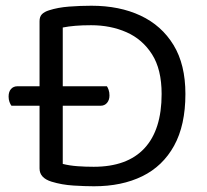

<svg xmlns="http://www.w3.org/2000/svg" viewBox="-20 -639 722 670"><path d="M150 -338V-270H331Q345 -270 353.5 -280Q362 -290 362 -306Q362 -317 359 -325.5Q356 -334 353 -338ZM213 -270V-338H41Q27 -338 18.5 -328.5Q10 -319 10 -302Q10 -292 13 -283.5Q16 -275 20 -270ZM544 -311Q544 -186 484 -121.5Q424 -57 307 -57Q278 -57 250.5 -59Q223 -61 199 -67V-543Q219 -547 243 -549Q267 -551 298 -551Q366 -551 421.5 -526.5Q477 -502 510.5 -449.5Q544 -397 544 -311ZM627 -311Q627 -414 585.5 -482Q544 -550 470.5 -584.5Q397 -619 299 -619Q260 -619 221 -616Q182 -613 151 -603Q135 -598 126.5 -589.5Q118 -581 118 -565V-51Q118 -18 160 -5Q196 6 236.5 8.5Q277 11 308 11Q405 11 476.5 -24Q548 -59 587.5 -130.5Q627 -202 627 -311Z"/></svg>

Font: Baloo Bhaina 2
Style: Regular
Weight: 400
Designer: Yesha Goshar, Manish Minz, Shuchita Grover and Ek Type
Foundry: Ek Type
Version: Version 1.700